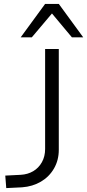

<svg xmlns="http://www.w3.org/2000/svg" viewBox="-20 -956 446 983"><path d="M12 7 7 -57 86 -61Q122 -63 150 -79.5Q178 -96 194.5 -125.5Q211 -155 211 -193V-705H281V-189Q281 -136 256.5 -93.5Q232 -51 189.5 -26Q147 -1 93 3ZM86 -765 211 -936H281L406 -765H348L246 -887L143 -765Z"/></svg>

Font: Nunito Sans 7pt Light
Style: Regular
Weight: 300
Designer: Vernon Adams
Foundry: Vernon Adams
Version: Version 3.101;gftools[0.9.27]